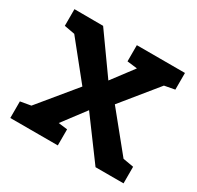

<svg xmlns="http://www.w3.org/2000/svg" viewBox="-120 -665 823 803"><g transform="rotate(30 291.0 -264.0)"><path d="M18.6 0V-80.1L69.3 -88.9L213.9 -264.6L74.2 -438.5L23.4 -447.8V-528.3L162.1 -527.8L295.4 -340.8L373.5 -444.3L324.7 -450.2V-528.3H557.1V-447.8L507.3 -438.5L368.7 -268.1L514.2 -88.9L565.4 -80.1V0H430.2L287.6 -192.9L204.6 -83L248 -77.6V0Z"/></g></svg>

Font: Roboto Slab SemiBold
Style: Regular
Weight: 600
Designer: Google
Version: Version 2.001; ttfautohint (v1.8.3)